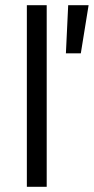

<svg xmlns="http://www.w3.org/2000/svg" viewBox="-20 -720 362 740"><path d="M83.5 0V-700H160V0ZM234 -514.5 242.8 -700H321.5L291.5 -514.5Z"/></svg>

Font: Space 7353
Style: Regular
Weight: 400
Designer: Christine Claussen + Ruben Lyon  (Space 7353)
Version: Version 1.000;FEAKit 1.0